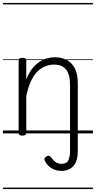

<svg xmlns="http://www.w3.org/2000/svg" viewBox="-20 -909 653 1308"><path d="M510 120Q510 164 497.5 194Q485 224 459.5 239.5Q434 255 398 255Q359 255 330 236Q301 217 286 188Q281 180 283 172Q285 164 295 158Q306 150 314 152Q322 154 328 163Q341 182 358 194.5Q375 207 398 207Q434 207 445.5 183.5Q457 160 457 120V-332Q457 -376 446 -406.5Q435 -437 411 -453Q387 -469 347 -469Q318 -469 289.5 -458Q261 -447 235.5 -422Q210 -397 190.5 -355.5Q171 -314 159 -253V-4Q159 6 152.5 10.5Q146 15 132 15Q119 15 113 10.5Q107 6 107 -4V-496Q107 -506 113 -510.5Q119 -515 132 -515Q146 -515 152.5 -510.5Q159 -506 159 -496V-368Q176 -411 198.5 -440Q221 -469 247 -486.5Q273 -504 300 -511.5Q327 -519 353 -519Q398 -519 433.5 -501Q469 -483 489.5 -444Q510 -405 510 -341ZM0 369H613V379H0ZM0 -20H613V0H0ZM0 -505H613V-500H0ZM0 -889H613V-879H0Z"/></svg>

Font: Playwrite HR Lijeva Guides
Style: Regular
Weight: 400
Designer: Veronika Burian, José Scaglione
Foundry: TypeTogether
Version: Version 1.003